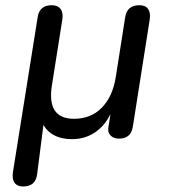

<svg xmlns="http://www.w3.org/2000/svg" viewBox="-20 -514 640 722"><path d="M28.6 133.4 121.7 -449.6Q128.4 -494.4 174.5 -494.4Q197 -494.4 207.7 -480.4Q218.3 -466.3 214.4 -440.6L175.4 -194.3Q165 -130.3 185.8 -98.8Q206.7 -67.3 257.8 -67.3Q322.5 -67.3 363.2 -109.4Q403.9 -151.4 415.4 -224.4L450.7 -449Q457.4 -494.4 504.1 -494.4Q526.7 -494.4 536.8 -480.4Q546.9 -466.3 543 -440.6L479.6 -38.2Q472.8 7.3 427.7 7.3Q407.1 7.3 395.7 -4.6Q384.3 -16.4 387.6 -35.3L399.2 -108.7H405.2Q385.3 -52.5 344.8 -21.6Q304.3 9.3 250.5 9.3Q210.3 9.3 181.5 -6.6Q152.8 -22.5 139.3 -52.6L144.6 -54L119.7 140.6Q114.2 187.3 66.9 187.3Q45 187.3 34.8 173.2Q24.7 159.2 28.6 133.4Z"/></svg>

Font: SN Pro Thin
Style: Italic
Weight: 200
Italic angle: -9°
Designer: Tobias Whetton
Foundry: Supernotes
Version: Version 1.003;Glyphs 3.3 (3324)